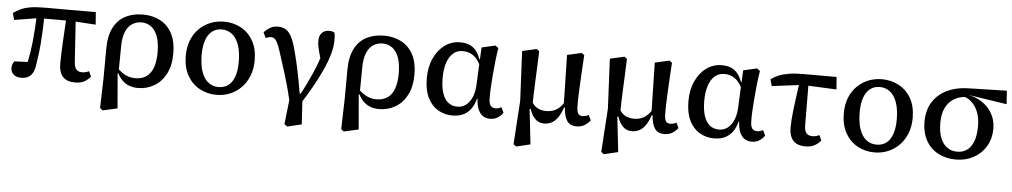

<svg xmlns="http://www.w3.org/2000/svg" viewBox="-39 -834 7137 1354"><g transform="rotate(5 3530.0 -157.0)"><path d="M112 13Q77 13 57.5 -4.5Q38 -22 38 -50Q38 -66 42.5 -77.5Q47 -89 54 -98Q76 -99 100 -100Q124 -101 148.5 -102Q173 -103 196 -102L136 -49Q143 -76 149 -105Q155 -134 160.5 -167.5Q166 -201 170.5 -242.5Q175 -284 178.5 -336.5Q182 -389 185 -456H238Q237 -388 234.5 -335.5Q232 -283 229 -243Q226 -203 222 -173Q218 -143 214.5 -119.5Q211 -96 208 -76Q200 -31 176.5 -9Q153 13 112 13ZM27 -389 14 -437Q37 -454 64.5 -467Q92 -480 132 -487Q172 -494 232 -494H596L603 -406L427 -417H200ZM492 13Q435 13 406.5 -18Q378 -49 378 -111Q378 -148 379.5 -187.5Q381 -227 383.5 -270.5Q386 -314 388.5 -359.5Q391 -405 394 -452H458L479 -133Q481 -95 495 -79Q509 -63 536 -63Q551 -63 563.5 -66.5Q576 -70 585 -75L602 -38Q585 -16 559 -1.5Q533 13 492 13Z M685 177 691 -36 692 -242Q692 -334 722 -392.5Q752 -451 805.5 -478.5Q859 -506 929 -506Q999 -506 1053 -477Q1107 -448 1136.5 -391.5Q1166 -335 1166 -252Q1166 -165 1135 -106Q1104 -47 1052 -17Q1000 13 939 13Q904 13 876 2.5Q848 -8 826.5 -29.5Q805 -51 790 -82H769L775 -124Q797 -100 819 -84.5Q841 -69 864 -61.5Q887 -54 913 -54Q959 -54 991 -75.5Q1023 -97 1039 -141Q1055 -185 1055 -250Q1055 -318 1038.5 -362Q1022 -406 992.5 -428Q963 -450 924 -450Q886 -450 856.5 -430Q827 -410 811 -369.5Q795 -329 795 -266L793 -81L787 -76L808 169L704 192Z M1494 13Q1429 13 1374.5 -16.5Q1320 -46 1287.5 -103.5Q1255 -161 1255 -244Q1255 -305 1274.5 -354Q1294 -403 1329 -437Q1364 -471 1408.5 -488.5Q1453 -506 1503 -506Q1569 -506 1623.5 -476.5Q1678 -447 1710 -390.5Q1742 -334 1742 -252Q1742 -191 1722 -141.5Q1702 -92 1667.5 -57.5Q1633 -23 1588.5 -5Q1544 13 1494 13ZM1503 -43Q1545 -43 1573.5 -65Q1602 -87 1616.5 -129Q1631 -171 1631 -230Q1631 -304 1613.5 -353Q1596 -402 1564.5 -426Q1533 -450 1493 -450Q1452 -450 1423.5 -427.5Q1395 -405 1380.5 -363Q1366 -321 1366 -262Q1366 -187 1383.5 -138.5Q1401 -90 1432 -66.5Q1463 -43 1503 -43Z M1990 177 2016 -52 2014 23Q1991 -76 1964.5 -162.5Q1938 -249 1911 -331Q1899 -368 1889 -388.5Q1879 -409 1868.5 -417.5Q1858 -426 1842 -426Q1832 -426 1823 -423Q1814 -420 1805 -417L1787 -456Q1804 -474 1827.5 -489Q1851 -504 1885 -504Q1912 -504 1934 -494Q1956 -484 1974.5 -455Q1993 -426 2009 -370Q2022 -324 2034 -273Q2046 -222 2057 -165.5Q2068 -109 2079 -46L2099 -43L2112 168L2012 192ZM2096 15 2078 -34Q2101 -75 2120 -114Q2139 -153 2156.5 -192Q2174 -231 2189 -271.5Q2204 -312 2218 -356L2215 -261Q2202 -308 2193.5 -338Q2185 -368 2181 -389Q2177 -410 2177 -428Q2177 -466 2196 -486Q2215 -506 2246 -506Q2261 -506 2270 -503.5Q2279 -501 2285 -496Q2288 -486 2289 -474Q2290 -462 2290 -443Q2290 -396 2274 -341Q2258 -286 2230.5 -226.5Q2203 -167 2168.5 -105.5Q2134 -44 2096 15Z M2392 177 2398 -36 2399 -242Q2399 -334 2429 -392.5Q2459 -451 2512.5 -478.5Q2566 -506 2636 -506Q2706 -506 2760 -477Q2814 -448 2843.5 -391.5Q2873 -335 2873 -252Q2873 -165 2842 -106Q2811 -47 2759 -17Q2707 13 2646 13Q2611 13 2583 2.5Q2555 -8 2533.5 -29.5Q2512 -51 2497 -82H2476L2482 -124Q2504 -100 2526 -84.5Q2548 -69 2571 -61.5Q2594 -54 2620 -54Q2666 -54 2698 -75.5Q2730 -97 2746 -141Q2762 -185 2762 -250Q2762 -318 2745.5 -362Q2729 -406 2699.5 -428Q2670 -450 2631 -450Q2593 -450 2563.5 -430Q2534 -410 2518 -369.5Q2502 -329 2502 -266L2500 -81L2494 -76L2515 169L2411 192Z M3164 13Q3108 13 3062 -14Q3016 -41 2989 -95.5Q2962 -150 2962 -234Q2962 -314 2990.5 -375.5Q3019 -437 3067 -471.5Q3115 -506 3174 -506Q3217 -506 3245 -492.5Q3273 -479 3291 -454.5Q3309 -430 3320 -398H3350L3336 -328Q3323 -368 3303 -394Q3283 -420 3256.5 -433Q3230 -446 3197 -446Q3159 -446 3131 -422Q3103 -398 3088 -352.5Q3073 -307 3073 -245Q3073 -179 3088 -136Q3103 -93 3130 -72.5Q3157 -52 3194 -52Q3228 -52 3254 -71.5Q3280 -91 3296 -127Q3312 -163 3315 -212L3323 -388L3328 -483L3424 -505L3446 -489Q3438 -441 3432.5 -389Q3427 -337 3423 -288.5Q3419 -240 3417 -199Q3415 -158 3416 -130Q3416 -95 3427.5 -79.5Q3439 -64 3463 -64Q3476 -64 3486.5 -67.5Q3497 -71 3505 -75L3522 -38Q3509 -17 3485.5 -2Q3462 13 3430 13Q3405 13 3383.5 1Q3362 -11 3348 -40.5Q3334 -70 3331 -120H3327Q3318 -82 3298 -52Q3278 -22 3245 -4.5Q3212 13 3164 13Z M3612 177 3632 -131 3615 -483 3717 -506 3735 -492Q3733 -428 3730.5 -373.5Q3728 -319 3726 -271Q3724 -223 3722.5 -179Q3721 -135 3721 -92L3703 -81L3731 168L3631 192ZM4043 13Q3996 13 3975 -19.5Q3954 -52 3950 -111L3941 -112L3933 -483L4035 -506L4054 -492Q4050 -429 4047 -377Q4044 -325 4042 -281.5Q4040 -238 4038.5 -199Q4037 -160 4038 -123Q4039 -90 4048.5 -76.5Q4058 -63 4079 -63Q4092 -63 4103 -66.5Q4114 -70 4122 -75L4140 -38Q4124 -17 4100.5 -2Q4077 13 4043 13ZM3812 13Q3776 13 3750 -12.5Q3724 -38 3711 -81L3693 -80L3706 -152Q3728 -108 3756 -92Q3784 -76 3821 -76Q3849 -76 3873 -85Q3897 -94 3917.5 -114Q3938 -134 3954 -165L3964 -128H3949Q3936 -83 3917.5 -51.5Q3899 -20 3873.5 -3.5Q3848 13 3812 13Z M4233 177 4253 -131 4236 -483 4338 -506 4356 -492Q4354 -428 4351.5 -373.5Q4349 -319 4347 -271Q4345 -223 4343.5 -179Q4342 -135 4342 -92L4324 -81L4352 168L4252 192ZM4664 13Q4617 13 4596 -19.5Q4575 -52 4571 -111L4562 -112L4554 -483L4656 -506L4675 -492Q4671 -429 4668 -377Q4665 -325 4663 -281.5Q4661 -238 4659.5 -199Q4658 -160 4659 -123Q4660 -90 4669.5 -76.5Q4679 -63 4700 -63Q4713 -63 4724 -66.5Q4735 -70 4743 -75L4761 -38Q4745 -17 4721.5 -2Q4698 13 4664 13ZM4433 13Q4397 13 4371 -12.5Q4345 -38 4332 -81L4314 -80L4327 -152Q4349 -108 4377 -92Q4405 -76 4442 -76Q4470 -76 4494 -85Q4518 -94 4538.5 -114Q4559 -134 4575 -165L4585 -128H4570Q4557 -83 4538.5 -51.5Q4520 -20 4494.5 -3.5Q4469 13 4433 13Z M5016 13Q4960 13 4914 -14Q4868 -41 4841 -95.5Q4814 -150 4814 -234Q4814 -314 4842.5 -375.5Q4871 -437 4919 -471.5Q4967 -506 5026 -506Q5069 -506 5097 -492.5Q5125 -479 5143 -454.5Q5161 -430 5172 -398H5202L5188 -328Q5175 -368 5155 -394Q5135 -420 5108.5 -433Q5082 -446 5049 -446Q5011 -446 4983 -422Q4955 -398 4940 -352.5Q4925 -307 4925 -245Q4925 -179 4940 -136Q4955 -93 4982 -72.5Q5009 -52 5046 -52Q5080 -52 5106 -71.5Q5132 -91 5148 -127Q5164 -163 5167 -212L5175 -388L5180 -483L5276 -505L5298 -489Q5290 -441 5284.5 -389Q5279 -337 5275 -288.5Q5271 -240 5269 -199Q5267 -158 5268 -130Q5268 -95 5279.5 -79.5Q5291 -64 5315 -64Q5328 -64 5338.5 -67.5Q5349 -71 5357 -75L5374 -38Q5361 -17 5337.5 -2Q5314 13 5282 13Q5257 13 5235.5 1Q5214 -11 5200 -40.5Q5186 -70 5183 -120H5179Q5170 -82 5150 -52Q5130 -22 5097 -4.5Q5064 13 5016 13Z M5390 -390 5377 -437Q5401 -455 5431 -467.5Q5461 -480 5503.5 -487Q5546 -494 5606 -494H5840L5847 -406L5605 -417ZM5663 13Q5625 13 5599.5 -0.5Q5574 -14 5561 -41.5Q5548 -69 5548 -111Q5548 -136 5550 -166Q5552 -196 5556.5 -234.5Q5561 -273 5568 -325Q5575 -377 5585 -447H5647L5649 -133Q5650 -94 5664.5 -78.5Q5679 -63 5706 -63Q5721 -63 5733 -66.5Q5745 -70 5755 -75L5772 -38Q5754 -16 5728.5 -1.5Q5703 13 5663 13Z M6152 13Q6087 13 6032.5 -16.5Q5978 -46 5945.5 -103.5Q5913 -161 5913 -244Q5913 -305 5932.5 -354Q5952 -403 5987 -437Q6022 -471 6066.5 -488.5Q6111 -506 6161 -506Q6227 -506 6281.5 -476.5Q6336 -447 6368 -390.5Q6400 -334 6400 -252Q6400 -191 6380 -141.5Q6360 -92 6325.5 -57.5Q6291 -23 6246.5 -5Q6202 13 6152 13ZM6161 -43Q6203 -43 6231.5 -65Q6260 -87 6274.5 -129Q6289 -171 6289 -230Q6289 -304 6271.5 -353Q6254 -402 6222.5 -426Q6191 -450 6151 -450Q6110 -450 6081.5 -427.5Q6053 -405 6038.5 -363Q6024 -321 6024 -262Q6024 -187 6041.5 -138.5Q6059 -90 6090 -66.5Q6121 -43 6161 -43Z M6728 13Q6658 13 6603 -16Q6548 -45 6517 -99.5Q6486 -154 6485 -231Q6485 -316 6521.5 -373.5Q6558 -431 6622 -462Q6686 -493 6767 -495L7045 -502L7051 -407L6783 -448L6767 -433Q6714 -431 6676 -407.5Q6638 -384 6617.5 -341Q6597 -298 6597 -236Q6597 -172 6614 -129Q6631 -86 6661.5 -64.5Q6692 -43 6732 -43Q6772 -43 6801.5 -63.5Q6831 -84 6847.5 -127Q6864 -170 6864 -236Q6864 -275 6855.5 -308.5Q6847 -342 6831 -367.5Q6815 -393 6793 -410.5Q6771 -428 6742 -436L6760 -451Q6803 -446 6841 -428.5Q6879 -411 6908.5 -382.5Q6938 -354 6955.5 -315Q6973 -276 6973 -226Q6973 -155 6940.5 -101Q6908 -47 6852.5 -17Q6797 13 6728 13Z"/></g></svg>

Font: Source Serif 4 Medium
Style: Regular
Weight: 500
Designer: Frank Grießhammer
Foundry: Adobe Systems Incorporated
Version: Version 4.004;hotconv 1.0.116;makeotfexe 2.5.65601